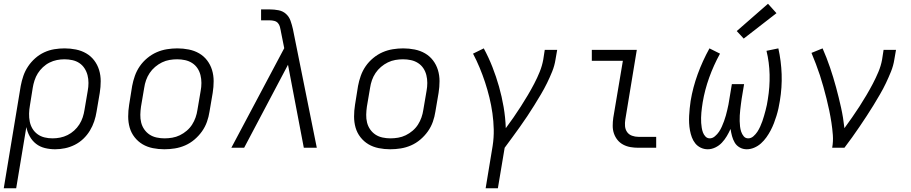

<svg xmlns="http://www.w3.org/2000/svg" viewBox="-21 -785 4841 1020"><path d="M-1 215 89 -328Q94 -355 103 -381.5Q112 -408 128 -432Q144 -456 166 -475.5Q188 -495 214 -507Q240 -519 267.5 -523.5Q295 -528 322 -528Q353 -528 382.5 -522Q412 -516 437 -501.5Q462 -487 479.5 -464Q497 -441 505.5 -413Q514 -385 514 -354Q514 -323 509 -292L492 -192Q488 -166 479.5 -140.5Q471 -115 456.5 -91Q442 -67 421.5 -47.5Q401 -28 376 -15.5Q351 -3 324.5 2.5Q298 8 272 8Q244 8 217.5 1.5Q191 -5 170.5 -21Q150 -37 137 -60.5Q124 -84 119 -110L65 215ZM258 -50Q278 -50 298.5 -54Q319 -58 338 -67.5Q357 -77 373 -91.5Q389 -106 400.5 -124Q412 -142 418.5 -162Q425 -182 428 -202L445 -302Q449 -323 449 -344.5Q449 -366 444 -385.5Q439 -405 428 -422Q417 -439 400.5 -450Q384 -461 363.5 -465.5Q343 -470 321 -470Q301 -470 281 -466Q261 -462 242 -452.5Q223 -443 207 -428Q191 -413 180 -395.5Q169 -378 162.5 -358Q156 -338 153 -319L138 -225Q134 -203 133.5 -181.5Q133 -160 137 -139.5Q141 -119 151.5 -101.5Q162 -84 178.5 -72Q195 -60 215.5 -55Q236 -50 258 -50Z M852 8Q852 8 852 8Q852 8 852 8Q821 8 791 2Q761 -4 736.5 -18.5Q712 -33 694 -56Q676 -79 668 -107Q660 -135 660 -166Q660 -197 665 -228L681 -328Q686 -355 695.5 -382Q705 -409 721.5 -433Q738 -457 761.5 -476.5Q785 -496 811.5 -507.5Q838 -519 866 -523.5Q894 -528 921 -528Q921 -528 921 -528Q921 -528 921 -528Q952 -528 982 -522Q1012 -516 1037 -501.5Q1062 -487 1079.5 -464Q1097 -441 1105.5 -413Q1114 -385 1114 -354Q1114 -323 1109 -292L1092 -192Q1088 -165 1078.5 -138Q1069 -111 1052 -87Q1035 -63 1012 -43.5Q989 -24 962.5 -12.5Q936 -1 908 3.5Q880 8 852 8ZM853 -50Q873 -50 894 -53.5Q915 -57 934.5 -66.5Q954 -76 971 -90.5Q988 -105 999.5 -123Q1011 -141 1018 -161Q1025 -181 1028 -202L1045 -302Q1049 -323 1049 -344.5Q1049 -366 1044 -386Q1039 -406 1028 -422.5Q1017 -439 1000 -450Q983 -461 962.5 -465.5Q942 -470 920 -470Q900 -470 879.5 -466.5Q859 -463 839.5 -453.5Q820 -444 803 -429.5Q786 -415 774 -397Q762 -379 755 -359Q748 -339 745 -318L728 -218Q725 -197 724.5 -175.5Q724 -154 729 -134Q734 -114 745.5 -97.5Q757 -81 773.5 -70Q790 -59 811 -54.5Q832 -50 853 -50Z M1208 0 1489 -529 1471 -619V-620Q1469 -631 1466 -642.5Q1463 -654 1455.5 -662.5Q1448 -671 1436 -674Q1424 -677 1412 -677H1366V-735H1412Q1436 -735 1459 -730.5Q1482 -726 1498.5 -711Q1515 -696 1522.5 -674.5Q1530 -653 1535 -631L1662 0H1593L1509 -441L1276 0Z M2052 8Q2052 8 2052 8Q2052 8 2052 8Q2021 8 1991 2Q1961 -4 1936.5 -18.5Q1912 -33 1894 -56Q1876 -79 1868 -107Q1860 -135 1860 -166Q1860 -197 1865 -228L1881 -328Q1886 -355 1895.5 -382Q1905 -409 1921.5 -433Q1938 -457 1961.5 -476.5Q1985 -496 2011.5 -507.5Q2038 -519 2066 -523.5Q2094 -528 2121 -528Q2121 -528 2121 -528Q2121 -528 2121 -528Q2152 -528 2182 -522Q2212 -516 2237 -501.5Q2262 -487 2279.5 -464Q2297 -441 2305.5 -413Q2314 -385 2314 -354Q2314 -323 2309 -292L2292 -192Q2288 -165 2278.5 -138Q2269 -111 2252 -87Q2235 -63 2212 -43.5Q2189 -24 2162.5 -12.5Q2136 -1 2108 3.5Q2080 8 2052 8ZM2053 -50Q2073 -50 2094 -53.5Q2115 -57 2134.5 -66.5Q2154 -76 2171 -90.5Q2188 -105 2199.5 -123Q2211 -141 2218 -161Q2225 -181 2228 -202L2245 -302Q2249 -323 2249 -344.5Q2249 -366 2244 -386Q2239 -406 2228 -422.5Q2217 -439 2200 -450Q2183 -461 2162.5 -465.5Q2142 -470 2120 -470Q2100 -470 2079.5 -466.5Q2059 -463 2039.5 -453.5Q2020 -444 2003 -429.5Q1986 -415 1974 -397Q1962 -379 1955 -359Q1948 -339 1945 -318L1928 -218Q1925 -197 1924.5 -175.5Q1924 -154 1929 -134Q1934 -114 1945.5 -97.5Q1957 -81 1973.5 -70Q1990 -59 2011 -54.5Q2032 -50 2053 -50Z M2559 215 2596 -9Q2603 -54 2602 -97.5Q2601 -141 2595 -183.5Q2589 -226 2579 -267Q2569 -308 2556 -347.5Q2543 -387 2527 -425.5Q2511 -464 2492 -500L2549 -528Q2575 -480 2595 -429Q2615 -378 2630 -325Q2645 -272 2654.5 -216.5Q2664 -161 2666 -104Q2687 -132 2707 -161Q2727 -190 2746 -219.5Q2765 -249 2783 -279.5Q2801 -310 2817 -340.5Q2833 -371 2846 -403Q2859 -435 2865 -468L2873 -520H2939L2930 -468Q2925 -436 2912.5 -405Q2900 -374 2885 -343.5Q2870 -313 2852.5 -283.5Q2835 -254 2817 -225Q2799 -196 2780 -167.5Q2761 -139 2741 -111Q2721 -83 2700.5 -55Q2680 -27 2660 0L2624 215Z M3371 0Q3349 0 3328.5 -3.5Q3308 -7 3290 -16.5Q3272 -26 3259.5 -41.5Q3247 -57 3240.5 -76Q3234 -95 3234 -116.5Q3234 -138 3237 -159L3288 -462H3123V-520H3362L3301 -150Q3298 -132 3299.5 -114.5Q3301 -97 3310.5 -83.5Q3320 -70 3336.5 -64Q3353 -58 3371 -58H3465V0Z M3946 8Q3926 8 3909 -1.5Q3892 -11 3882.5 -27Q3873 -43 3868 -61.5Q3863 -80 3860 -100Q3851 -80 3840 -61.5Q3829 -43 3814 -27Q3799 -11 3779 -1.5Q3759 8 3739 8Q3719 8 3701.5 -0.5Q3684 -9 3672.5 -23.5Q3661 -38 3654.5 -55.5Q3648 -73 3644.5 -92Q3641 -111 3640 -130.5Q3639 -150 3640 -169.5Q3641 -189 3643 -209Q3645 -229 3648 -249Q3660 -321 3685.5 -391Q3711 -461 3748 -528L3804 -500Q3770 -438 3746.5 -372.5Q3723 -307 3712 -241Q3710 -227 3708 -213.5Q3706 -200 3705 -186.5Q3704 -173 3703.5 -159Q3703 -145 3704 -132Q3705 -119 3707 -106Q3709 -93 3713.5 -81Q3718 -69 3727 -59.5Q3736 -50 3750 -50Q3764 -50 3777 -61Q3790 -72 3799 -85.5Q3808 -99 3814 -113Q3820 -127 3825.5 -141.5Q3831 -156 3835 -171Q3839 -186 3842.5 -200.5Q3846 -215 3849 -230Q3852 -245 3854 -260L3867 -338H3932L3919 -260Q3917 -245 3915 -230.5Q3913 -216 3911.5 -201Q3910 -186 3909 -171.5Q3908 -157 3908.5 -142Q3909 -127 3910.5 -113Q3912 -99 3916.5 -85.5Q3921 -72 3930 -61Q3939 -50 3954 -50Q3969 -50 3981.5 -61Q3994 -72 4002.5 -85Q4011 -98 4017.5 -112.5Q4024 -127 4029 -141Q4034 -155 4038 -169.5Q4042 -184 4046 -198.5Q4050 -213 4053 -228Q4056 -243 4058 -257Q4069 -323 4067.5 -388.5Q4066 -454 4051 -515L4114 -528Q4129 -461 4131.5 -391Q4134 -321 4122 -249Q4119 -229 4114.5 -209Q4110 -189 4104 -169.5Q4098 -150 4090.5 -130.5Q4083 -111 4073 -92Q4063 -73 4050.5 -55.5Q4038 -38 4022 -23.5Q4006 -9 3986 -0.5Q3966 8 3946 8ZM3930 -580 3893 -620 4059 -765 4104 -715Z M4400 0Q4406 -34 4403.5 -67.5Q4401 -101 4396 -133.5Q4391 -166 4384.5 -197.5Q4378 -229 4370 -260.5Q4362 -292 4353.5 -323Q4345 -354 4335 -384.5Q4325 -415 4313.5 -445Q4302 -475 4290 -504L4349 -528Q4371 -478 4388.5 -426.5Q4406 -375 4420.5 -321.5Q4435 -268 4447 -214Q4459 -160 4465 -104Q4486 -133 4506 -161.5Q4526 -190 4545 -219.5Q4564 -249 4582 -279.5Q4600 -310 4616 -340.5Q4632 -371 4645.5 -403Q4659 -435 4665 -468L4673 -520H4739L4730 -468Q4725 -436 4712.5 -405Q4700 -374 4685.5 -343.5Q4671 -313 4654 -284Q4637 -255 4619.5 -226Q4602 -197 4583 -168.5Q4564 -140 4545 -111.5Q4526 -83 4506 -55.5Q4486 -28 4465 0Z"/></svg>

Font: Iosevka SS04 Light Extended
Style: Italic
Weight: 300
Width: 7
Italic angle: -9°
Monospace: yes
Designer: Belleve Invis
Foundry: Belleve Invis
Version: Version 19.0.0; ttfautohint (v1.8.4)